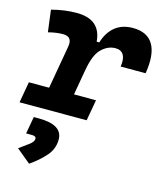

<svg xmlns="http://www.w3.org/2000/svg" viewBox="-136 -615 844 1001"><g transform="rotate(15 286.0 -115.0)"><path d="M-14.6 0 5.4 -113.3H114.7L155.3 -345.2Q165.5 -401.9 113.3 -401.9Q76.2 -401.9 33.7 -390.6L18.6 -508.8Q88.4 -527.3 153.3 -527.3Q283.2 -527.3 292 -409.2H306.2Q323.2 -465.8 361.3 -496.6Q399.4 -527.3 457 -527.3Q535.2 -527.3 566.7 -473.9Q598.1 -420.4 581.1 -316.4H446.3Q453.1 -357.9 439.9 -379.9Q426.8 -401.9 397 -401.9Q355.5 -401.9 321.3 -368.7Q287.1 -335.4 272.9 -249.5V-251L249 -113.3H367.7L347.7 0ZM116.2 296.4 40 233.4Q70.3 211.9 92.5 195.1Q114.7 178.2 114.7 163.1Q114.7 147.9 92.3 147.9H60.5L77.1 55.2H104Q232.9 55.2 232.9 135.3Q232.9 185.5 198.7 224.4Q164.6 263.2 116.2 296.4Z"/></g></svg>

Font: Cascadia Code PL
Style: Bold Italic
Weight: 700
Italic angle: -10°
Monospace: yes
Designer: Aaron Bell
Foundry: Saja Typeworks
Version: Version 2404.023; ttfautohint (v1.8.4)